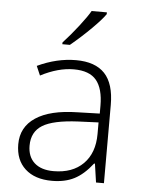

<svg xmlns="http://www.w3.org/2000/svg" viewBox="-54 -809 639 863"><g transform="rotate(5 265.0 -378.0)"><path d="M393.1 -766.1V-757.8Q375.5 -732.4 333 -690.2Q290.5 -647.9 240.2 -606H206.1V-613.8Q241.2 -651.9 276.1 -697Q311 -742.2 324.2 -766.1ZM100.1 -499Q187.5 -540 274.2 -540Q360.8 -540 403.8 -494.4Q446.8 -448.7 446.8 -353V0H411.1L398.9 -84H395Q355.5 -33.2 313.2 -11.7Q271 9.8 212.9 9.8Q135.3 9.8 91.6 -30.3Q47.9 -70.3 47.9 -141.1Q47.9 -218.8 112.5 -261.7Q177.2 -304.7 299.8 -307.1L400.9 -310.1V-345.2Q400.9 -422.4 369.6 -460.2Q338.4 -498 267.8 -498Q197.3 -498 118.2 -457ZM99.1 -139.2Q99.1 -89.4 129.6 -61.8Q160.2 -34.2 215.8 -34.2Q301.3 -34.2 350.1 -83Q398.9 -131.8 398.9 -217.8V-270L306.2 -266.1Q194.8 -260.7 147 -231.2Q99.1 -201.7 99.1 -139.2Z"/></g></svg>

Font: Open Sans Hebrew Light
Style: Regular
Weight: 300
Foundry: Ascender Corporation, Yanek Iontef
Version: Version 2.001;PS 002.001;hotconv 1.0.70;makeotf.lib2.5.58329